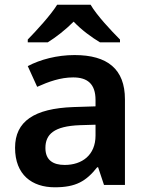

<svg xmlns="http://www.w3.org/2000/svg" viewBox="-20 -786 628 816"><path d="M365 -766H223C195 -721 135 -656 98 -618V-606H183C218 -628 257 -658 293 -694C327 -658 370 -627 405 -606H490V-618C453 -655 391 -721 365 -766ZM297 -552C222 -552 151 -533 98 -505L138 -417C187 -439 237 -457 291 -457C351 -457 386 -430 386 -361V-334L292 -331C125 -325 44 -270 44 -158C44 -43 116 10 213 10C303 10 346 -16 393 -75H397L422 0H511V-364C511 -492 437 -552 297 -552ZM320 -254 386 -256V-210C386 -127 329 -85 255 -85C206 -85 173 -105 173 -157C173 -215 209 -250 320 -254Z"/></svg>

Font: Noto Sans Arabic SemBd
Style: Regular
Weight: 600
Designer: Monotype Design Team, Nadine Chahine, Nizar Qandah and Khaled Hosny
Foundry: Monotype Imaging Inc.
Version: Version 2.012